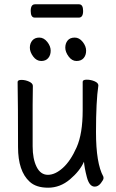

<svg xmlns="http://www.w3.org/2000/svg" viewBox="-20 -856 540 894"><path d="M421 13Q396 13 384.5 -31Q373 -75 371 -103Q352 -60 306 -21Q260 18 204 18Q148 18 118 -10Q64 -59 64 -171Q64 -368 62 -474Q62 -484 80 -484Q98 -484 115.5 -476Q133 -468 133 -456L132 -368V-175Q132 -116 150.5 -79Q169 -42 203 -42Q237 -42 273 -74.5Q309 -107 337 -170.5Q365 -234 365 -342V-475Q365 -485 384 -485Q403 -485 420.5 -477.5Q438 -470 438 -458Q427 -385 427 -241Q427 -96 461 -34Q462 -32 462 -26Q462 -19 449.5 -3Q437 13 421 13ZM172 -572Q150 -572 134.5 -593Q119 -614 119 -634Q119 -654 130.5 -667.5Q142 -681 163 -681Q184 -681 200 -661Q216 -641 216 -620Q216 -599 204.5 -585.5Q193 -572 172 -572ZM336 -572Q315 -572 299.5 -593Q284 -614 284 -634Q284 -654 295 -667.5Q306 -681 328 -681Q349 -681 365 -661Q381 -641 381 -620Q381 -599 369.5 -585.5Q358 -572 336 -572ZM142 -774Q123 -774 123 -805Q123 -836 143 -836H348Q367 -836 367 -805Q367 -774 347 -774Z"/></svg>

Font: LXGW WenKai Mono Lite
Style: Regular
Weight: 400
Monospace: yes
Designer: LXGW / Fontworks Inc.
Foundry: LXGW / Fontworks Inc.
Version: Version 1.520; June 14, 2025